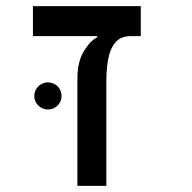

<svg xmlns="http://www.w3.org/2000/svg" viewBox="-20 -606 626 626"><path d="M439 -585.9V-488.3H407.2Q373 -488.3 355.7 -467Q338.4 -445.8 332.5 -412.1Q326.7 -378.4 326.7 -340.3V0H232.4V-349.6Q232.4 -404.8 253.4 -439.2Q274.4 -473.6 296.9 -484.4V-488.3H87.4V-585.9ZM136.2 -249Q118.2 -249 105 -262Q91.8 -274.9 91.8 -293Q91.8 -311.5 105 -324.5Q118.2 -337.4 136.2 -337.4Q154.8 -337.4 167.7 -324.5Q180.7 -311.5 180.7 -293Q180.7 -274.9 167.7 -262Q154.8 -249 136.2 -249Z"/></svg>

Font: Cascadia Mono PL
Style: Regular
Weight: 400
Monospace: yes
Designer: Aaron Bell
Foundry: Saja Typeworks
Version: Version 2404.023; ttfautohint (v1.8.4)